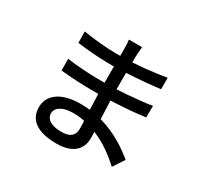

<svg xmlns="http://www.w3.org/2000/svg" viewBox="-173 -1018 1345 1290"><g transform="rotate(30 500.0 -373.5)"><path d="M588 -93C588 -107 588 -124 587 -145C678 -108 749 -52 806 0L863 -87C806 -134 711 -204 581 -240C580 -259 580 -278 579 -298L578 -308V-317C578 -319 578 -321 578 -322L577 -332C577 -334 577 -335 577 -337V-347C576 -358 576 -370 575 -381C616 -383 654 -385 690 -388H700C746 -392 791 -397 840 -403L841 -493C825 -491 809 -488 794 -486L779 -485L770 -483C768 -483 766 -483 765 -483L755 -482C752 -481 749 -481 746 -481L736 -480C685 -474 632 -470 573 -467V-595C670 -599 757 -608 832 -617V-706C779 -697 728 -690 677 -685L668 -684C637 -681 606 -679 574 -677C575 -699 575 -720 575 -732C577 -760 578 -780 580 -798H478C481 -782 482 -754 482 -737V-674H440C375 -674 261 -685 194 -697L195 -609C224 -605 262 -601 301 -598L312 -597C359 -593 406 -591 440 -591H481V-465H427C365 -465 256 -472 189 -482L190 -392C259 -384 364 -379 428 -379H482C483 -357 484 -332 485 -307V-297C486 -284 486 -271 486 -258C462 -260 440 -262 414 -262C265 -262 181 -199 181 -103C181 -3 257 51 407 51C538 51 588 -17 588 -93ZM272 -109C272 -149 316 -184 401 -184C432 -184 461 -181 490 -175C492 -153 492 -130 492 -116C492 -52 450 -34 394 -34C313 -34 276 -63 272 -102V-108V-109Z"/></g></svg>

Font: Glow Sans SC Normal Medium
Style: Regular
Weight: 600
Designer: Ryoko NISHIZUKA (kana, bopomofo & ideographs); Paul D. Hunt (Latin, Greek & Cyrillic); Sandoll Communications, Soo-young
Version: Version 0.93